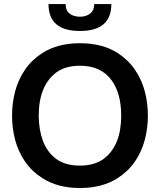

<svg xmlns="http://www.w3.org/2000/svg" viewBox="-20 -934 804 964"><path d="M381.5 10Q269.5 10 193 -39.5Q139 -74 105.5 -123Q72 -172 56.2 -231Q40.5 -290 40.5 -353.5Q40.5 -417 56.2 -476Q72 -535 105.5 -584Q139 -633 193 -668Q269.5 -717 381.5 -717Q493.5 -717 570.5 -668Q624 -633 657.5 -584Q691 -535 706.8 -476Q722.5 -417 722.5 -353.5Q722.5 -290 706.8 -231Q691 -172 657.5 -123Q624 -74 570.5 -39.5Q493.5 10 381.5 10ZM381.5 -102.5Q454 -102.5 500.5 -136.5Q588.5 -202.5 588.5 -353.5Q588.5 -464 541 -530Q488 -604 381.5 -604Q309 -604 263 -570.5Q174.5 -504 174.5 -353.5Q174.5 -284 195.5 -227Q216.5 -170 262 -136.2Q307.5 -102.5 381.5 -102.5ZM381.5 -778.5Q223.5 -778.5 223.5 -913.5H309.5Q309.5 -880.5 330.2 -865.2Q351 -850 381.5 -850Q412 -850 432.5 -865.8Q453 -881.5 453 -913.5H539Q539 -778.5 381.5 -778.5Z"/></svg>

Font: Acari Sans
Style: Bold
Weight: 700
Designer: Alfredo Marco Pradil and Stefan Peev (font) & Cristiano Sobral (main changes)
Foundry: Alfredo Marco Pradil and Stefan Peev (font) & Cristiano Sobral (main changes)
Version: Version 1.063; ttfautohint (v1.8.3)